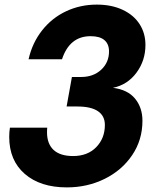

<svg xmlns="http://www.w3.org/2000/svg" viewBox="-20 -798 680 833"><path d="M20 -204Q20 -225 23 -244H185Q184 -238 184 -224Q184 -174 212.5 -147.5Q241 -121 297 -121Q360 -121 397.5 -159.5Q435 -198 435 -256Q435 -295 405 -315.5Q375 -336 315 -336H269L292 -464H332Q385 -464 419 -495.5Q453 -527 453 -575Q453 -607 433 -624Q413 -641 373 -641Q282 -641 249 -541H104Q120 -612 162.5 -666Q205 -720 266.5 -749Q328 -778 400 -778Q464 -778 512 -755.5Q560 -733 585.5 -693.5Q611 -654 611 -603Q611 -535 572 -482.5Q533 -430 470 -417Q534 -409 566 -370Q598 -331 598 -274Q598 -191 553.5 -125Q509 -59 434 -22Q359 15 270 15Q155 15 87.5 -43.5Q20 -102 20 -204Z"/></svg>

Font: Open Sauce One ExtraBold Italic
Style: Regular
Weight: 800
Italic angle: -10°
Designer: Alfredo Marco Pradil
Foundry: Creative Sauce Fz LLC
Version: Version 1.477